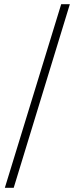

<svg xmlns="http://www.w3.org/2000/svg" viewBox="-20 -730 354 910"><path d="M3 160 270 -710H311L45 160Z"/></svg>

Font: Source Serif 4 Light
Style: Regular
Weight: 300
Designer: Frank Grießhammer
Foundry: Adobe Systems Incorporated
Version: Version 4.004;hotconv 1.0.116;makeotfexe 2.5.65601